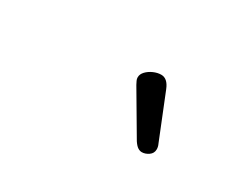

<svg xmlns="http://www.w3.org/2000/svg" viewBox="-42 -1026 729 577"><g transform="rotate(30 322.5 -737.5)"><path d="M460 -622Q453 -622 446 -626.5Q439 -631 431 -643L345 -789Q342 -795 339.5 -800Q337 -805 337 -811Q337 -822 346 -831.5Q355 -841 368.5 -847Q382 -853 395 -853Q417 -853 429 -823L491 -669Q493 -665 494 -660.5Q495 -656 495 -652Q495 -638 483.5 -630Q472 -622 460 -622Z"/></g></svg>

Font: Playwrite AU NSW
Style: Regular
Weight: 400
Designer: Veronika Burian, José Scaglione
Foundry: TypeTogether
Version: Version 1.002